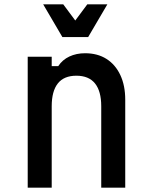

<svg xmlns="http://www.w3.org/2000/svg" viewBox="-20 -860 690 880"><path d="M107 0V-600H217V-557H247Q266 -586 298 -601Q330 -616 370 -616Q427 -616 468 -590Q509 -564 531.5 -516Q554 -468 554 -403V0H444V-373Q444 -442 415.5 -477.5Q387 -513 330 -513Q273 -513 245 -477.5Q217 -442 217 -373V0ZM472 -840 384 -690H266L178 -840H270L354 -727H296L380 -840Z"/></svg>

Font: Martian Mono SemiCondensed
Style: Regular
Weight: 400
Width: 4
Designer: Roman Shamin
Foundry: Evil Martians
Version: Version 1.000